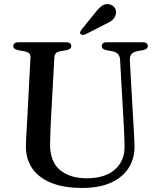

<svg xmlns="http://www.w3.org/2000/svg" viewBox="-20 -908 784 945"><path d="M589 -294.5 571 -613.5Q570 -631.5 561 -641.8Q552 -652 532 -656L504.5 -661Q490.5 -664 485.8 -669Q481 -674 481 -682Q481 -690 487.2 -695Q493.5 -700 505 -700H683Q695 -700 701.2 -695Q707.5 -690 707.5 -682Q707.5 -674 702 -669Q696.5 -664 683.5 -661L657.5 -656.5Q634 -652 626 -640.2Q618 -628.5 619 -611L637 -293.5Q638.5 -268.5 639.8 -244.5Q641 -220.5 642 -194.5Q644 -133 615.5 -85.2Q587 -37.5 529 -10.2Q471 17 384 17Q292 17 229.8 -9Q167.5 -35 136.8 -82.2Q106 -129.5 107.5 -193Q107.5 -206.5 108.8 -227Q110 -247.5 111.2 -271.8Q112.5 -296 114 -321.5L130 -624.5Q131 -638.5 123 -645.8Q115 -653 97.5 -656L69.5 -661Q45.5 -666 45.5 -681.5Q45.5 -690 52 -695Q58.5 -700 70.5 -700H306.5Q318.5 -700 324.8 -695Q331 -690 331 -681.5Q331 -674 325.8 -669Q320.5 -664 307 -661L279 -656Q263 -653.5 255.8 -646.5Q248.5 -639.5 247.5 -625L231 -323.5Q229 -287 228 -257.2Q227 -227.5 226.5 -203Q224.5 -116 273 -73.2Q321.5 -30.5 408 -30.5Q467 -30.5 508.8 -50Q550.5 -69.5 572.8 -106.2Q595 -143 593 -194.5Q592.5 -228.5 591.2 -251.5Q590 -274.5 589 -294.5ZM446.5 -843Q464.5 -866.5 481 -879Q497.5 -891.5 519 -886.5Q537 -882.5 545.5 -868Q554 -853.5 550 -838.5Q546 -820 531.8 -808.5Q517.5 -797 494.5 -787L398.5 -738Q393 -736 386.8 -736.2Q380.5 -736.5 376.5 -740.5Q372.5 -745 374.5 -750.2Q376.5 -755.5 380 -760.5Z"/></svg>

Font: Fraunces 11pt
Style: Regular
Weight: 400
Version: Version 1.000;[b76b70a41]